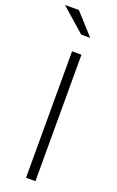

<svg xmlns="http://www.w3.org/2000/svg" viewBox="-199 -957 609 999"><g transform="rotate(20 105.5 -457.0)"><path d="M92 0V-700H144V0ZM107 -798 -25 -914H52L157 -798Z"/></g></svg>

Font: Red Hat Text VF
Style: Regular
Weight: 300
Designer: Pentagram, MCKL
Foundry: Pentagram, MCKL
Version: Version 1.023